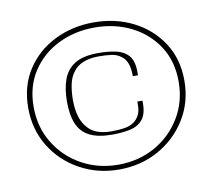

<svg xmlns="http://www.w3.org/2000/svg" viewBox="-61 -550 698 626"><g transform="rotate(-10 288.0 -237.5)"><path d="M28 -243Q28 -315 62.5 -368.5Q97 -422 156 -451.5Q215 -481 286 -481Q358 -481 416.5 -451.5Q475 -422 510 -368.5Q545 -315 545 -243Q545 -172 510 -115.5Q475 -59 416.5 -26.5Q358 6 286 6Q215 6 156 -26.5Q97 -59 62.5 -115.5Q28 -172 28 -243ZM46 -243Q46 -176 78.5 -123Q111 -70 165.5 -40Q220 -10 286 -10Q353 -10 407 -40Q461 -70 493.5 -123Q526 -176 526 -243Q526 -311 493.5 -360.5Q461 -410 407 -437Q353 -464 286 -464Q220 -464 165.5 -437Q111 -410 78.5 -360.5Q46 -311 46 -243ZM284 -380Q316 -380 342 -374.5Q368 -369 383.5 -351.5Q399 -334 399 -297Q399 -295 399 -291.5Q399 -288 399 -286H382Q382 -314 375 -330.5Q368 -347 355 -355Q343 -364 325 -366.5Q307 -369 283 -369Q253 -369 231.5 -360Q210 -351 199 -335Q186 -319 181 -295Q176 -271 176 -243Q176 -213 183 -189Q190 -165 206 -148Q230 -121 283 -121Q307 -121 325.5 -124Q344 -127 357 -136Q368 -144 375 -157Q382 -170 382 -191Q382 -194 382 -196.5Q382 -199 382 -202H399Q399 -199 399 -197.5Q399 -196 399 -193Q399 -157 383.5 -139Q368 -121 342 -115.5Q316 -110 283 -110Q237 -110 209 -124Q181 -138 168.5 -167Q156 -196 156 -241Q156 -283 167 -314Q178 -345 205.5 -362.5Q233 -380 284 -380Z"/></g></svg>

Font: Genos Thin ExtraLight
Style: Regular
Weight: 250
Version: Version 1.010